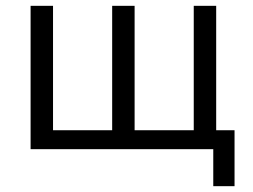

<svg xmlns="http://www.w3.org/2000/svg" viewBox="-20 -512 870 659"><path d="M85 0V-492H162V-65H365V-492H442V-65H645V-492H722V-65H785V127H712V0Z"/></svg>

Font: Wix Madefor Text
Style: Regular
Weight: 400
Designer: Dalton Maag Ltd
Foundry: Dalton Maag Ltd
Version: Version 3.100